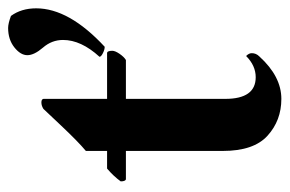

<svg xmlns="http://www.w3.org/2000/svg" viewBox="-139 -560 706 468"><g transform="rotate(-90 214.0 -326.0)"><path d="M379.9 -659.2Q390.6 -659.2 409.2 -652.3Q427.7 -627 427.7 -590.8Q427.7 -510.7 334 -423.8Q327.1 -423.8 318.4 -428.2Q309.6 -432.6 309.6 -436.5Q350.6 -481.4 350.6 -525.4Q350.6 -552.7 332 -574.2Q313.5 -595.7 313.5 -612.3Q313.5 -628.9 332.5 -644Q351.6 -659.2 379.9 -659.2ZM207 -418Q207 -418 318.4 -418Q324.2 -418 324.2 -405.3Q324.2 -398.4 316.9 -387.7Q309.6 -377 301.8 -372.1H207V-129.9Q207 -55.7 259.8 -55.7Q288.1 -55.7 311.5 -79.1Q318.4 -72.3 318.4 -65.4Q318.4 -54.7 310.5 -46.9Q261.7 6.8 207 6.8Q154.3 6.8 117.2 -26.9Q80.1 -60.5 80.1 -135.7V-372.1H10.7Q5.9 -374 5.9 -384.8Q18.6 -402.3 37.1 -418Q37.1 -418 80.1 -418Q80.1 -418 80.1 -469.7Q102.5 -488.3 142.1 -530.3Q181.6 -572.3 182.6 -573.2Q190.4 -578.1 198.2 -578.1Q206.1 -578.1 207 -573.2Z"/></g></svg>

Font: Crimson
Style: Bold
Weight: 700
Version: Version 0.8 ; ttfautohint (v1.00) -l 8 -r 50 -G 200 -x 14 -D